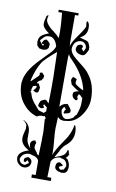

<svg xmlns="http://www.w3.org/2000/svg" viewBox="-88 -764 489 807"><g transform="rotate(10 156.5 -360.5)"><path d="M217 -104 213 -107Q184 -107 173 -84Q173 -63 171 -17H188V-3H105V-17H121V-69Q121 -77 120 -80L113 -89L108 -90L109 -92L82 -100Q50 -100 43 -72L45 -64L46 -63Q52 -51 69 -51L85 -62L76 -73Q74 -70 72 -67Q70 -64 69 -63.5Q68 -63 66.5 -63Q65 -63 62 -65Q61 -68 61 -71V-75L66 -81L77 -86Q94 -80 94 -67Q94 -55 86 -47.5Q78 -40 66 -40Q53 -40 42.5 -50.5Q32 -61 32 -75Q32 -101 75 -114Q39 -132 39 -161Q39 -173 47 -203L46 -208Q48 -216 42.5 -223.5Q37 -231 31 -234V-236Q61 -222 61 -188V-162Q61 -144 78 -125L79 -126L77 -130L75 -140Q75 -157 94 -160L100 -150Q96 -143 96 -133Q96 -126 103.5 -117.5Q111 -109 111 -105L119 -100L121 -163V-181Q122 -190 121 -209L118 -254L121 -258Q120 -263 115 -268L110 -266L103 -267L93 -265Q88 -264 84 -260Q47 -270 21 -303.5Q-5 -337 -5 -386V-392L-4 -393Q-2 -436 53 -493L92 -533Q110 -552 112 -565Q108 -577 105 -582.5Q102 -588 95 -594.5Q88 -601 78 -601Q68 -601 63 -599Q58 -597 51.5 -590Q45 -583 43 -581L41 -576Q52 -561 57 -557L60 -564L59 -565H51L50 -570L57 -581L66 -586Q79 -579 84 -569L82 -552L74 -544L60 -541L43 -544L33 -555L31 -569Q31 -588 42 -597Q53 -606 73 -613Q44 -632 44 -649Q44 -662 50 -683L56 -688L58 -686Q55 -677 55 -669Q55 -654 79 -633Q82 -631 91 -624Q100 -617 106 -611.5Q112 -606 116 -600Q117 -601 117 -630Q117 -653 112 -708H96V-718H181V-708H167V-588Q167 -586 167.5 -582Q168 -578 168 -576Q174 -595 188 -614Q214 -650 222 -668Q220 -682 220 -683L221 -690L224 -691Q233 -684 233 -664Q233 -633 204 -619Q210 -616 222 -613.5Q234 -611 241 -606Q246 -598 250 -585L249 -580L251 -577Q240 -547 227 -547Q215 -547 205 -553Q195 -559 195 -568Q195 -579 202 -586L213 -590L219 -588L222 -586L223 -581L219 -574L229 -563L236 -578Q236 -589 229 -596.5Q222 -604 211 -604Q198 -604 186 -592Q178 -578 178 -567Q178 -547 208 -524Q210 -522 225.5 -510Q241 -498 249.5 -490Q258 -482 265 -472Q295 -433 295 -373Q295 -334 269 -299Q242 -263 203 -263L202 -262H195Q194 -262 186 -264V-263Q185 -264 179 -267Q173 -270 171 -274L170 -247Q169 -237 169 -224Q169 -203 172 -175Q175 -147 175 -125V-111Q181 -132 211 -175Q239 -212 245 -251L248 -252Q254 -240 254 -222Q254 -185 221 -161Q214 -155 209 -146L207 -144L201 -133L202 -132L200 -130L185 -104Q189 -106 206 -112.5Q223 -119 229 -127V-129Q233 -132 236 -146Q242 -140 242 -135V-130Q242 -129 246 -129L240 -117L233 -110L241 -106Q252 -89 252 -76Q252 -46 232 -46H229L226 -45Q196 -50 196 -66Q196 -87 213 -87L227 -77Q227 -76 219 -71L216 -72L211 -66L217 -58L219 -57L233 -60L241 -75Q241 -86 234.5 -95Q228 -104 217 -104ZM123 -433 120 -542Q75 -504 63 -487Q43 -456 31 -405L32 -401Q38 -407 48 -416.5Q58 -426 62 -430L65 -437L63 -443L73 -446L84 -434L82 -422L78 -418L77 -414Q60 -408 59 -398H67L75 -382Q75 -380 74 -374.5Q73 -369 72.5 -366.5Q72 -364 70 -361.5Q68 -359 64 -359H61L49 -365L59 -377L61 -383L58 -387L45 -383L40 -366H42V-363L41 -362L40 -365L39 -356H42Q45 -346 48 -338.5Q51 -331 56 -323.5Q61 -316 63.5 -313Q66 -310 74.5 -300.5Q83 -291 86 -287L109 -280L118 -288V-305L104 -316L102 -312V-310L107 -302L99 -298H92L81 -304V-309Q81 -313 86 -325L91 -330L105 -336L111 -334L121 -324H123L122 -327Q123 -348 123 -380V-398ZM181 -301H182Q182 -291 189 -281Q196 -271 205 -271Q218 -271 235 -282Q240 -292 247 -297Q258 -328 258 -345V-369L245 -382L239 -381L236 -370L238 -365Q244 -365 234 -355Q215 -362 215 -379L217 -387Q227 -394 240 -395Q230 -397 204 -418L198 -436L202 -448L207 -450L221 -444L219 -430L220 -424Q230 -414 253 -403H256Q243 -464 186 -521Q174 -532 171 -542Q169 -532 169 -530V-317L179 -327L191 -333L194 -332L201 -335Q202 -334 207.5 -327.5Q213 -321 216 -316Q219 -311 219 -306Q219 -301 215 -298.5Q211 -296 203 -294.5Q195 -293 194 -292L191 -294L194 -306L198 -309L195 -315L190 -320Q181 -311 181 -301ZM202 -132 203 -130Q202 -130 202 -131Z"/></g></svg>

Font: Bukvitsa
Style: Regular
Weight: 500
Foundry: Ponomar Technologies, Inc.
Version: Version 1.1